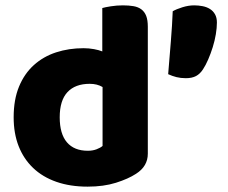

<svg xmlns="http://www.w3.org/2000/svg" viewBox="-20 -681 850 717"><path d="M738 -422Q727 -405 712 -397Q697 -389 674 -389Q655 -389 639 -393Q623 -397 608 -404Q613 -465 618 -526Q623 -587 625 -639Q639 -647 661.5 -654Q684 -661 705 -661Q721 -661 736.5 -658Q752 -655 764 -647.5Q776 -640 783 -627.5Q790 -615 790 -597Q790 -577 786 -553Q782 -529 774.5 -505Q767 -481 757.5 -459Q748 -437 738 -422ZM31 -243Q31 -309 51 -357.5Q71 -406 106.5 -438Q142 -470 189.5 -485.5Q237 -501 292 -501Q312 -501 331 -497.5Q350 -494 362 -489V-651Q372 -654 394 -657.5Q416 -661 439 -661Q461 -661 478.5 -658Q496 -655 508 -646Q520 -637 526 -621.5Q532 -606 532 -581V-107Q532 -60 488 -32Q459 -13 413 1.5Q367 16 307 16Q242 16 190.5 -2Q139 -20 103.5 -54Q68 -88 49.5 -135.5Q31 -183 31 -243ZM315 -368Q261 -368 232 -337Q203 -306 203 -243Q203 -181 230 -149.5Q257 -118 308 -118Q326 -118 340.5 -123.5Q355 -129 363 -136V-356Q343 -368 315 -368Z"/></svg>

Font: Baloo Bhaina
Style: Regular
Weight: 400
Designer: Manish Minz, Shuchita Grover and Ek Type
Foundry: Ek Type
Version: Version 1.443;PS 1.000;hotconv 16.6.51;makeotf.lib2.5.65220;